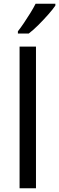

<svg xmlns="http://www.w3.org/2000/svg" viewBox="-20 -1010 317 1030"><path d="M173 0H85V-760H173ZM277 -980Q265 -962 240 -933.5Q215 -905 186.5 -876.5Q158 -848 134 -830H76V-842Q91 -861 108.5 -887Q126 -913 143 -940.5Q160 -968 171 -990H277Z"/></svg>

Font: Noto Sans Old South Arabian
Style: Regular
Weight: 400
Designer: Monotype Design Team
Foundry: Monotype Imaging Inc.
Version: Version 2.001; ttfautohint (v1.8.4.7-5d5b)